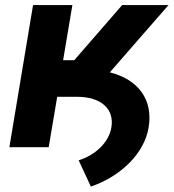

<svg xmlns="http://www.w3.org/2000/svg" viewBox="-20 -565 667 737"><path d="M16 0H166.9L199.6 -193.5H274.9C368.3 -193.5 420.1 -146.7 407.3 -74.6C397.7 -19.5 348 29.8 282 50.4L328.8 151.3C447.1 110.4 534.4 21.7 550.4 -75.3C568.5 -182.2 511 -259.9 401.6 -287.3L626.8 -545.5H448.9L264.9 -333.8H222.3L257.8 -545.5H106.9Z"/></svg>

Font: Margiela Sans
Style: Bold Italic
Weight: 700
Italic angle: -9.39999°
Designer: Stefan Endress, Andreas Faust
Version: Version 1.100;FEAKit 1.0